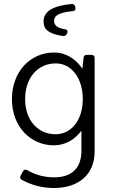

<svg xmlns="http://www.w3.org/2000/svg" viewBox="-20 -735 571 966"><path d="M316.4 -564.5 318.4 -569.3C322.3 -579.1 318.4 -585.9 306.6 -587.9C271.5 -593.8 252 -605.5 252 -629.9C252 -655.3 273.4 -671.9 344.7 -678.7C356.4 -679.7 361.3 -686.5 359.4 -696.3L358.4 -701.2C356.4 -710 350.6 -715.8 339.8 -714.8C249 -706.1 199.2 -679.7 199.2 -627C199.2 -585.9 224.6 -565.4 295.9 -553.7C305.7 -552.7 312.5 -556.6 316.4 -564.5ZM400.4 -444.3 394.5 -389.6C361.3 -437.5 313.5 -470.7 252 -470.7C133.8 -470.7 40 -376 40 -236.3C40 -97.7 133.8 -3.9 251 -3.9C309.6 -3.9 356.4 -33.2 389.6 -77.1V23.4C389.6 109.4 342.8 157.2 252 157.2C206.1 157.2 160.2 146.5 117.2 121.1C108.4 116.2 100.6 117.2 95.7 127L84 148.4C79.1 157.2 81.1 165 89.8 169.9C140.6 197.3 193.4 210.9 252 210.9C376 210.9 456.1 142.6 456.1 27.3V-443.4C456.1 -453.1 450.2 -459 440.4 -459H417C407.2 -459 401.4 -454.1 400.4 -444.3ZM259.8 -59.6C168.9 -59.6 106.4 -131.8 106.4 -236.3C106.4 -342.8 168.9 -416 260.7 -416C339.8 -416 396.5 -341.8 396.5 -236.3C396.5 -131.8 339.8 -59.6 259.8 -59.6Z"/></svg>

Font: Ed Sans Neue Light
Style: Regular
Weight: 300
Designer: Stephen Hutchings
Version: Version 1.004;PS 001.004;hotconv 1.0.88;makeotf.lib2.5.64775